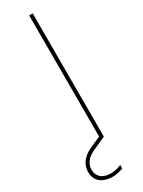

<svg xmlns="http://www.w3.org/2000/svg" viewBox="-293 -725 701 944"><g transform="rotate(-30 57.5 -253.5)"><path d="M76 0V-700H96V0ZM37 193Q15 193 -7 186Q-29 179 -43.5 161Q-58 143 -58 112Q-58 93 -50.5 75Q-43 57 -25 40.5Q-7 24 24 11L85 -16L96 0L29 30Q-10 47 -24 68Q-38 89 -38 112Q-38 139 -19 156.5Q0 174 37 174Q51 174 67 170.5Q83 167 96 161V181Q83 186 66.5 189.5Q50 193 37 193Z"/></g></svg>

Font: DM Sans 17pt Thin
Style: Regular
Weight: 250
Version: Version 4.004;gftools[0.9.30]